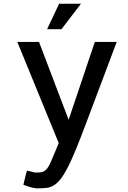

<svg xmlns="http://www.w3.org/2000/svg" viewBox="-20 -779 696 1045"><path d="M615.2 -550.8Q561.5 -407.2 519.5 -296.4Q477.5 -185.5 446.3 -102.1Q415 -18.6 391.1 39.1Q367.2 96.7 347.2 135.3Q327.1 173.8 309.6 195.8Q292 217.8 273.4 229.5Q254.9 241.2 232.9 243.7Q210.9 246.1 182.6 246.1Q173.8 246.1 162.1 243.7Q150.4 241.2 139.2 237.8Q127.9 234.4 119.1 231Q110.4 227.5 107.4 226.6Q111.3 209 115.2 193.4Q118.2 179.7 121.6 167.5Q125 155.3 127 150.4Q134.8 150.4 150.9 155.3Q167 160.2 174.8 160.2Q190.4 160.2 202.6 158.7Q214.8 157.2 224.6 149.9Q234.4 142.6 243.2 128.4Q252 114.3 262.7 87.9L299.8 0L74.2 -550.8H192.4L353.5 -127L496.1 -550.8ZM420.9 -758.8 314.5 -620.1H236.3L301.8 -758.8Z"/></svg>

Font: Allerta
Style: Medium
Weight: 500
Designer: Matt McInerney
Foundry: Matt McInerney
Version: Version 1.0